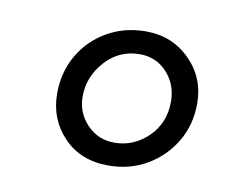

<svg xmlns="http://www.w3.org/2000/svg" viewBox="-44 -757 432 367"><g transform="rotate(10 172.5 -573.5)"><path d="M213 -706Q264 -706 298.5 -671.5Q333 -637 333 -587Q333 -545 313 -512Q293 -479 260 -460Q227 -441 186 -441Q132 -441 99 -475.5Q66 -510 66 -560Q66 -601 85 -634Q104 -667 137.5 -686.5Q171 -706 213 -706ZM209 -661Q169 -661 142 -631Q115 -601 115 -563Q115 -531 136.5 -508.5Q158 -486 190 -486Q227 -486 255 -513Q283 -540 283 -582Q283 -615 262 -638Q241 -661 209 -661Z"/></g></svg>

Font: Asap
Style: Italic
Weight: 400
Italic angle: -6°
Designer: Pablo Cosgaya
Foundry: Omnibus-Type
Version: Version 3.001; ttfautohint (v1.8.3)